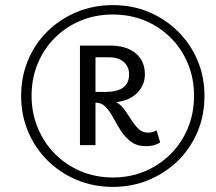

<svg xmlns="http://www.w3.org/2000/svg" viewBox="-20 -726 850 754"><path d="M423 8Q347 8 281.5 -19.5Q216 -47 167 -95.5Q118 -144 90.5 -209Q63 -274 63 -349Q63 -425 90 -489.5Q117 -554 166 -602.5Q215 -651 281 -678.5Q347 -706 423 -706Q500 -706 565 -678.5Q630 -651 679 -602.5Q728 -554 755.5 -489.5Q783 -425 783 -349Q783 -273 755.5 -208Q728 -143 679 -95Q630 -47 564.5 -19.5Q499 8 423 8ZM423 -29Q491 -29 549 -53.5Q607 -78 650.5 -121.5Q694 -165 718 -223.5Q742 -282 742 -350Q742 -418 718 -476Q694 -534 650.5 -577.5Q607 -621 549 -645Q491 -669 423 -669Q355 -669 297 -645Q239 -621 195.5 -577.5Q152 -534 128 -476Q104 -418 104 -350Q104 -282 128.5 -223.5Q153 -165 196 -121.5Q239 -78 297.5 -53.5Q356 -29 423 -29ZM553 -152Q518 -152 494.5 -169.5Q471 -187 455 -212Q439 -237 425.5 -262.5Q412 -288 395.5 -305.5Q379 -323 355 -323V-156H294V-547H413Q476 -547 512.5 -517Q549 -487 549 -434Q549 -391 518 -360.5Q487 -330 436 -325Q456 -314 470 -294Q484 -274 497 -253.5Q510 -233 525 -219Q540 -205 562 -205Q579 -205 595 -214L609 -167Q588 -152 553 -152ZM409 -501H355V-365H394Q487 -365 487 -434Q487 -465 465.5 -483Q444 -501 409 -501Z"/></svg>

Font: Livvic
Style: Italic
Weight: 400
Italic angle: -10°
Designer: Jacques Le Bailly, Baron von Fonthausen
Version: Version 1.001; ttfautohint (v1.8.2)